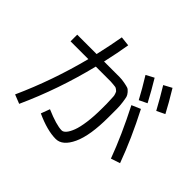

<svg xmlns="http://www.w3.org/2000/svg" viewBox="-183 -1069 1366 1366"><g transform="rotate(45 500.0 -386.0)"><path d="M643 -741 703 -773Q752 -692 796 -609L736 -580Q697 -654 643 -741ZM783 -779 844 -812Q903 -715 940 -644L878 -614Q832 -699 783 -779ZM97 -533V-600H292Q320 -723 335 -811L407 -803Q393 -715 367 -600H453Q499 -600 523 -600Q547 -600 575 -594.5Q603 -589 614.5 -585Q626 -581 640 -564.5Q654 -548 657.5 -534.5Q661 -521 665.5 -488Q670 -455 670 -426.5Q670 -398 670 -343Q670 -158 625.5 -62.5Q581 33 513 33Q428 33 310 -21L335 -88Q447 -40 500 -40Q516 -40 532 -58.5Q548 -77 562 -113.5Q576 -150 584.5 -212.5Q593 -275 593 -353Q593 -387 593 -402Q593 -417 591.5 -440.5Q590 -464 590 -472Q590 -480 585 -494Q580 -508 577.5 -511Q575 -514 565.5 -521Q556 -528 550.5 -528.5Q545 -529 528.5 -531Q512 -533 501.5 -533Q491 -533 467 -533H351Q277 -233 153 40L85 13Q202 -246 276 -533ZM890 -146Q826 -319 724 -518L791 -547Q893 -350 959 -169Z"/></g></svg>

Font: M PLUS 1p
Style: Regular
Weight: 400
Version: Version 1.062